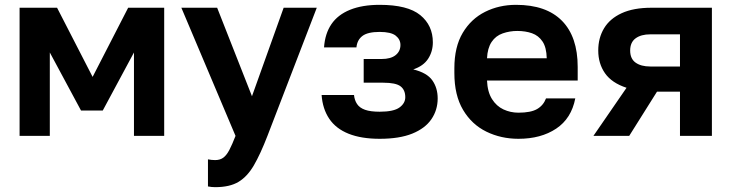

<svg xmlns="http://www.w3.org/2000/svg" viewBox="-20 -562 3024 794"><path d="M61 0V-530H216L363 -244L510 -530H659V0H534V-345L405 -105H315L186 -345V0Z M870 212Q855 212 840 209V97Q855 100 870 100Q890 100 903.5 90Q917 80 928.5 58Q940 36 954 0L730 -530H878L1022 -164L1153 -530H1290L1086 0Q1057 75 1030 121.5Q1003 168 966.5 190Q930 212 870 212Z M1550 12Q1474 12 1421.5 -9Q1369 -30 1341.5 -71Q1314 -112 1310 -169H1444Q1446 -148 1456.5 -132Q1467 -116 1489.5 -108Q1512 -100 1550 -100Q1608 -100 1632 -117.5Q1656 -135 1656 -160Q1656 -190 1636.5 -205Q1617 -220 1565 -220H1484V-318H1558Q1596 -318 1616 -334Q1636 -350 1636 -376Q1636 -399 1616.5 -414.5Q1597 -430 1550 -430Q1501 -430 1479 -413.5Q1457 -397 1454 -366H1320Q1324 -423 1350.5 -462Q1377 -501 1427.5 -521.5Q1478 -542 1550 -542Q1666 -542 1718 -499.5Q1770 -457 1770 -387Q1770 -349 1750.5 -319Q1731 -289 1689 -275Q1746 -261 1768 -229.5Q1790 -198 1790 -155Q1790 -107 1764 -69Q1738 -31 1685 -9.5Q1632 12 1550 12Z M2124 12Q2052 12 1991.5 -17.5Q1931 -47 1895 -107.5Q1859 -168 1859 -260V-280Q1859 -368 1893.5 -426Q1928 -484 1986 -513Q2044 -542 2114 -542Q2239 -542 2304 -476Q2369 -410 2369 -285V-229H1994Q1996 -182 2014.5 -152.5Q2033 -123 2062 -109.5Q2091 -96 2124 -96Q2175 -96 2201 -111Q2227 -126 2238 -155H2359Q2343 -72 2280 -30Q2217 12 2124 12ZM2119 -434Q2088 -434 2059 -424Q2030 -414 2013 -388.5Q1996 -363 1994 -321H2241Q2240 -366 2223.5 -390.5Q2207 -415 2180 -424.5Q2153 -434 2119 -434Z M2434 0 2571 -199Q2510 -219 2482 -259Q2454 -299 2454 -353Q2454 -405 2478 -445Q2502 -485 2551 -507.5Q2600 -530 2674 -530H2924V0H2792V-183H2697L2582 0ZM2586 -353Q2586 -319 2608.5 -303Q2631 -287 2669 -287H2792V-420H2669Q2631 -420 2608.5 -403.5Q2586 -387 2586 -353Z"/></svg>

Font: Golos Text SemiBold
Style: Regular
Weight: 600
Designer: A.Korolkova, Vitaly Kuzmin
Foundry: ParaType Ltd
Version: Version 2.004